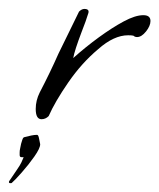

<svg xmlns="http://www.w3.org/2000/svg" viewBox="-75 -246 357 430"><path d="M18 21Q5 21 5 -2Q5 -21 14 -39Q37 -83 56 -126Q69 -152 80.5 -176Q92 -200 102 -220Q108 -226 114 -226Q127 -226 122 -214Q120 -207 116.5 -197.5Q113 -188 108 -175Q92 -133 89 -116Q117 -141 146.5 -162.5Q176 -184 202 -198Q228 -212 246 -212Q262 -212 262 -199Q262 -188 252 -175.5Q242 -163 232 -163Q227 -163 224 -166Q221 -167 212 -167Q180 -167 145 -136Q108 -105 78 -61.5Q48 -18 34 14Q27 21 18 21ZM-49 164Q-55 165 -55 162Q-55 160 -54 159Q-53 158 -48.5 151Q-44 144 -37 134Q-30 124 -27 117.5Q-24 111 -22 106H-27Q-31 106 -31 101Q-31 100 -31 95.5Q-31 91 -30 87Q-28 75 -25 67Q-24 65 -23.5 63.5Q-23 62 -20 61Q-12 59 -5 57.5Q2 56 8 56Q11 56 12.5 64.5Q14 73 15 77Q15 86 2 104.5Q-11 123 -26.5 140.5Q-42 158 -49 164Z"/></svg>

Font: Allison
Style: Regular
Weight: 400
Designer: Robert E. Leuschke
Foundry: Robert E. Leuschke
Version: Version 1.010; ttfautohint (v1.8.3)